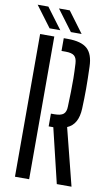

<svg xmlns="http://www.w3.org/2000/svg" viewBox="-103 -1008 616 1060"><g transform="rotate(10 205.0 -478.5)"><path d="M295 0 221.5 -306H195.5V-377.5H215Q251 -377.5 265.8 -390Q280.5 -402.5 281 -432Q282.5 -477.5 283.5 -515.2Q284.5 -553 284 -590.5Q283.5 -628 281 -673.5Q279.5 -703.5 265.2 -716Q251 -728.5 216 -728.5H193V-800H216Q291 -800 324.8 -770Q358.5 -740 360.5 -670.5Q363 -599.5 363 -546.5Q363 -493.5 360.5 -435Q357 -345 296.5 -320L377.5 0ZM60.5 0V-800H140V0ZM106.5 -840 19 -957H79L166.5 -840ZM226 -840 138.5 -957H199L286 -840Z"/></g></svg>

Font: Big Shoulders Stencil Text
Style: Regular
Weight: 400
Designer: Patric King
Foundry: XO Type Co
Version: Version 1.000